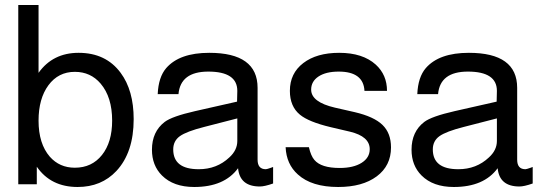

<svg xmlns="http://www.w3.org/2000/svg" viewBox="-20 -736 2169 767"><path d="M53 -716H134V-445Q191 -525 294 -525Q403 -525 462 -445Q514 -375 514 -260Q514 -127 445 -53Q385 11 290 11Q183 11 127 -70V0H53ZM279 -449Q213 -449 173.5 -395.5Q134 -342 134 -254Q134 -162 179 -110Q218 -66 279 -66Q347 -66 387.5 -117Q428 -168 428 -254Q428 -348 382 -402Q342 -449 279 -449Z M1071 -69V-3Q1037 9 1018 9Q938 9 931 -64Q876 11 756 11Q673 11 627 -35Q587 -75 587 -138Q587 -210 638 -249Q667 -271 759 -292L927 -330L928 -373Q928 -450 812 -450Q701 -450 693 -360H610Q613 -428 644 -464Q697 -525 816 -525Q1009 -525 1009 -385V-98Q1009 -60 1042 -60Q1046 -60 1063 -66Q1069 -68 1071 -69ZM928 -263 796 -229Q725 -211 698.5 -192Q672 -173 672 -139Q672 -60 774 -60Q846 -60 896 -107Q928 -136 928 -173Z M1526 -373H1436Q1432 -450 1333 -450Q1282 -450 1252.5 -430.5Q1223 -411 1223 -378Q1223 -328 1318 -306L1397 -288Q1474 -270 1508 -237Q1542 -204 1542 -147Q1542 -74 1485 -31.5Q1428 11 1331 11Q1225 11 1170 -39Q1124 -80 1121 -148H1214Q1222 -113 1236 -97Q1263 -65 1337 -65Q1392 -65 1424.5 -85.5Q1457 -106 1457 -140Q1457 -191 1378 -210L1301 -228Q1213 -249 1178 -278Q1138 -311 1138 -373Q1138 -443 1191.5 -484Q1245 -525 1335 -525Q1429 -525 1481 -478Q1526 -437 1526 -373Z M2108 -69V-3Q2074 9 2055 9Q1975 9 1968 -64Q1913 11 1793 11Q1710 11 1664 -35Q1624 -75 1624 -138Q1624 -210 1675 -249Q1704 -271 1796 -292L1964 -330L1965 -373Q1965 -450 1849 -450Q1738 -450 1730 -360H1647Q1650 -428 1681 -464Q1734 -525 1853 -525Q2046 -525 2046 -385V-98Q2046 -60 2079 -60Q2083 -60 2100 -66Q2106 -68 2108 -69ZM1965 -263 1833 -229Q1762 -211 1735.5 -192Q1709 -173 1709 -139Q1709 -60 1811 -60Q1883 -60 1933 -107Q1965 -136 1965 -173Z"/></svg>

Font: Almarai
Style: Regular
Weight: 400
Designer: Boutros International 2019
Foundry: Created by Boutros International 2019
Version: Version 1.10